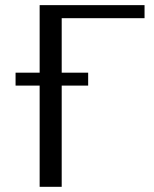

<svg xmlns="http://www.w3.org/2000/svg" viewBox="-20 -720 595 740"><path d="M40 -390.1V-439.9H132.8V-700.2H537.1V-649.9H217.8V-439.9H319.8V-390.1H217.8V0H132.8V-390.1Z"/></svg>

Font: Pfennig
Style: Medium
Weight: 500
Version: Version 20120410 ; ttfautohint (v0.8)